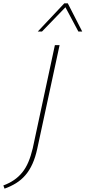

<svg xmlns="http://www.w3.org/2000/svg" viewBox="-80 -927 510 1144"><path d="M115 -43 247 -658H275L142 -41Q131 10 113.5 49Q96 88 71.5 116.5Q47 145 15.5 164.5Q-16 184 -53 197L-60 178Q-25 165 3 146Q31 127 52.5 100.5Q74 74 89 38.5Q104 3 115 -43ZM145 -739 303 -907H324L317 -891L170 -739ZM387 -739 306 -891 303 -907H324L410 -739Z"/></svg>

Font: Ysabeau Office Thin
Style: Italic
Weight: 250
Italic angle: -12°
Designer: Christian Thalmann (Catharsis Fonts)
Version: Version 2.001;gftools[0.9.30]; featfreeze: tnum,lnum,ss02